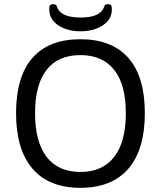

<svg xmlns="http://www.w3.org/2000/svg" viewBox="-20 -894 771 920"><path d="M57 -352Q57 -527 135.5 -616.5Q214 -706 365 -706Q516 -706 595 -616.5Q674 -527 674 -352Q674 -177 595 -85.5Q516 6 365 6Q215 6 136 -85.5Q57 -177 57 -352ZM583 -352Q583 -489 527 -559.5Q471 -630 365 -630Q259 -630 203.5 -559.5Q148 -489 148 -352Q148 -214 203.5 -142Q259 -70 365 -70Q471 -70 527 -142Q583 -214 583 -352ZM216 -849Q216 -864 220 -869Q224 -874 234 -874Q242 -874 246.5 -871.5Q251 -869 253 -862Q270 -810 366 -810Q462 -810 479 -862Q481 -869 485.5 -871.5Q490 -874 498 -874Q508 -874 512 -869Q516 -864 516 -849Q516 -801 472.5 -772.5Q429 -744 366 -744Q303 -744 259.5 -772.5Q216 -801 216 -849Z"/></svg>

Font: Asap-Regular
Style: Regular
Weight: 400
Designer: Pablo Cosgaya
Foundry: Omnibus-Type
Version: Version 2.000; ttfautohint (v1.8)